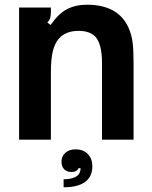

<svg xmlns="http://www.w3.org/2000/svg" viewBox="-20 -593 645 815"><path d="M61 0V-561H196V-543Q196 -527 193 -517Q190 -507 181 -497L195 -487Q227 -534 263.5 -553.5Q300 -573 349 -573Q479 -573 524 -479Q539 -446 543 -412Q547 -378 547 -323V0H413V-325Q413 -406 385 -437Q361 -462 314 -462Q258 -462 229 -428Q212 -408 204 -374.5Q196 -341 196 -286V0ZM250 168Q280 168 298.5 159Q317 150 320 134Q322 131 322 121H313Q307 137 283 137Q264 137 252.5 125.5Q241 114 241 93Q241 70 257.5 55.5Q274 41 300 41Q334 41 353 61Q372 81 372 113Q372 157 341 179.5Q310 202 250 202Z"/></svg>

Font: Open Sauce Sans
Style: Bold
Weight: 700
Designer: Alfredo Marco Pradil
Foundry: Creative Sauce Fz LLC
Version: Version 1.477